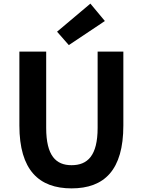

<svg xmlns="http://www.w3.org/2000/svg" viewBox="-20 -1026 788 1060"><path d="M375 14C556 14 661 -87 661 -333V-741H519V-320C519 -166 463 -114 375 -114C289 -114 235 -166 235 -320V-741H87V-333C87 -87 195 14 375 14ZM360 -777 559 -910 479 -1006 295 -851Z"/></svg>

Font: Source Han Sans JP
Style: Bold
Weight: 700
Designer: Ryoko NISHIZUKA 西塚涼子 (kana, bopomofo & ideographs); Paul D. Hunt (Latin, Greek & Cyrillic); Sandoll Communications 산돌커뮤니
Foundry: Adobe
Version: Version 2.002;hotconv 1.0.116;makeotfexe 2.5.65601